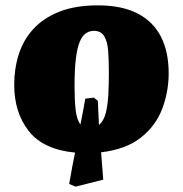

<svg xmlns="http://www.w3.org/2000/svg" viewBox="-20 -554 682 716"><path d="M262 142 238 132Q244 96 249.5 67.5Q255 39 260 15Q142 4 87.5 -65Q33 -134 33 -238Q33 -298 50 -351.5Q67 -405 104.5 -446Q142 -487 201.5 -510.5Q261 -534 345 -534Q434 -534 492.5 -504Q551 -474 580 -417.5Q609 -361 609 -281Q609 -212 585 -148.5Q561 -85 505.5 -41Q450 3 357 14Q359 39 361 64.5Q363 90 365 116ZM349 -88Q367 -103 374.5 -133Q382 -163 384 -202Q386 -241 386 -282Q386 -327 383.5 -362.5Q381 -398 369 -418.5Q357 -439 330 -439Q314 -439 300.5 -430Q287 -421 277.5 -398.5Q268 -376 263 -336Q258 -296 258 -233Q258 -182 262 -145Q266 -108 280 -90Q285 -116 289.5 -138.5Q294 -161 298 -186L330 -190L345 -178Q346 -153 347 -131.5Q348 -110 349 -88Z"/></svg>

Font: Literata Black
Style: Italic
Weight: 900
Italic angle: -2°
Designer: Latin by Veronika Burian and Jose Scaglione. Greek by Irene Vlachou. Cyrillic by Vera Evstafieva
Foundry: TypeTogether
Version: Version 3.002